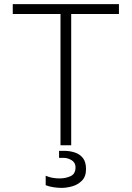

<svg xmlns="http://www.w3.org/2000/svg" viewBox="-20 -706 640 933"><path d="M274 0V-638H42V-686H558V-638H326V0ZM280 207Q261 207 240.5 204Q220 201 202 194V148Q209 151 218.5 154Q228 157 241.5 159Q255 161 271 161Q299 161 323 150Q347 139 347 107Q347 84 328 72.5Q309 61 289 61H267V27H292Q319 27 343.5 35Q368 43 383 62Q398 81 398 116Q398 152 378 172Q358 192 330.5 199.5Q303 207 280 207Z"/></svg>

Font: Chivo Mono Medium Thin
Style: Regular
Weight: 250
Monospace: yes
Version: Version 1.008